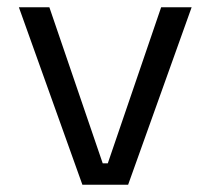

<svg xmlns="http://www.w3.org/2000/svg" viewBox="-20 -509 579 529"><path d="M207 0 32 -489H116L263 -59H277L424 -489H508L333 0Z"/></svg>

Font: Space Grotesk Light
Style: Regular
Weight: 400
Version: Version 2.000